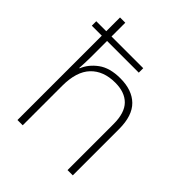

<svg xmlns="http://www.w3.org/2000/svg" viewBox="-212 -883 1006 1006"><g transform="rotate(45 291.0 -380.0)"><path d="M128 -760V-658H363V-625H128V-500Q128 -478 127 -460.5Q126 -443 125 -422H128Q146 -468 192 -502Q238 -536 316 -536Q403 -536 451 -489Q499 -442 499 -343V0H460V-341Q460 -424 422 -462.5Q384 -501 313 -501Q226 -501 177 -449.5Q128 -398 128 -293V0H89V-625H15V-658H89V-760Z"/></g></svg>

Font: Noto Sans Thai ExtraLight
Style: Regular
Weight: 200
Designer: Monotype Design Team
Foundry: Monotype Imaging Inc.
Version: Version 2.001; ttfautohint (v1.8.4.7-5d5b)